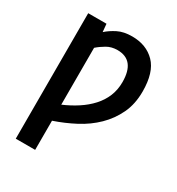

<svg xmlns="http://www.w3.org/2000/svg" viewBox="-166 -641 832 901"><g transform="rotate(30 250.0 -190.5)"><path d="M54 -526H153L157 -483Q179 -503 210.5 -519Q242 -535 288 -535Q365 -535 412 -487Q459 -439 459 -335Q459 -267 434 -214.5Q409 -162 367.5 -121.5Q326 -81 272 -52.5Q218 -24 159 -4V154H54ZM159 -91Q201 -109 237 -132.5Q273 -156 299.5 -185Q326 -214 340.5 -249Q355 -284 355 -326Q355 -445 260 -445Q228 -445 203 -430.5Q178 -416 159 -399Z"/></g></svg>

Font: D2Coding ligature
Style: Bold
Weight: 700
Monospace: yes
Designer: Yong-Rak Park; Jeong-Hwan Yoon; Sang-Min Lee;
Foundry: NHN Corporation
Version: Version 1.3.2; Build 20180524